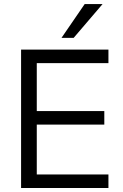

<svg xmlns="http://www.w3.org/2000/svg" viewBox="-20 -939 612 959"><path d="M85.3 0H521.6V-67.6H163.7V-316.7H501V-384.3H163.7V-623.5H521.6V-691.2H85.3ZM287.3 -750H348L492.2 -918.6H402.9Z"/></svg>

Font: LL Pando Sans
Style: Regular
Weight: 400
Designer: Joshua Smith
Foundry: Joshua Smith
Version: Version 1.000;Glyphs 3.2.1 (3258)